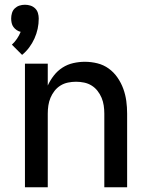

<svg xmlns="http://www.w3.org/2000/svg" viewBox="-20 -788 640 808"><path d="M73 -557 30 -600Q42 -611 51.5 -625Q61 -639 67 -654Q58 -656 50 -661.5Q42 -667 36.5 -674.5Q31 -682 29 -691.5Q27 -701 27 -710Q27 -722 30.5 -733.5Q34 -745 42.5 -753Q51 -761 62 -764.5Q73 -768 85 -768Q97 -768 108 -764.5Q119 -761 127.5 -753Q136 -745 139.5 -733.5Q143 -722 143 -710Q143 -688 138.5 -667Q134 -646 125 -626Q116 -606 103 -588.5Q90 -571 73 -557ZM85 0V-520H181V-428Q191 -450 206.5 -470Q222 -490 243 -503.5Q264 -517 288.5 -522.5Q313 -528 337 -528Q364 -528 390 -521.5Q416 -515 437.5 -499.5Q459 -484 474.5 -461.5Q490 -439 499 -414Q508 -389 511.5 -363Q515 -337 515 -310V0H419V-310Q419 -327 416.5 -344Q414 -361 407.5 -376.5Q401 -392 390.5 -405.5Q380 -419 365.5 -428Q351 -437 334 -440.5Q317 -444 300 -444Q283 -444 266 -440.5Q249 -437 234.5 -428Q220 -419 209.5 -405.5Q199 -392 192.5 -376.5Q186 -361 183.5 -344Q181 -327 181 -310V0Z"/></svg>

Font: Iosevka Custom Medium Extended
Style: Regular
Weight: 500
Width: 7
Monospace: yes
Designer: Belleve Invis
Foundry: Belleve Invis
Version: Version 11.2.4; ttfautohint (v1.8.4)